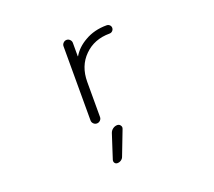

<svg xmlns="http://www.w3.org/2000/svg" viewBox="-130 -718 1259 1130"><g transform="rotate(-20 500.0 -153.0)"><path d="M498 28.3Q509.8 28.3 517.1 38.6Q524.4 48.8 519.5 60.5L460.9 212.9Q457 224.6 446.3 231.9Q435.5 239.3 422.9 239.3Q412.1 239.3 406.2 231Q400.4 222.7 403.3 211.9L452.1 61.5Q457 46.9 469.7 37.6Q482.4 28.3 498 28.3ZM418 -431.6Q418 -431.6 418.9 -431.2Q419.9 -430.7 419.9 -431.6Q448.2 -479.5 502 -509.8Q561.5 -544.9 639.6 -544.9Q650.4 -544.9 658.2 -537.6Q666 -530.3 666 -519.5Q666 -508.8 658.2 -501Q650.4 -493.2 639.6 -493.2Q543 -493.2 481.4 -431.6Q418.9 -370.1 418.9 -270.5V-50.8Q418.9 -39.1 410.2 -30.3Q401.4 -21.5 389.2 -21.5Q377 -21.5 368.2 -30.3Q359.4 -39.1 359.4 -50.8V-515.6Q359.4 -527.3 368.2 -536.1Q377 -544.9 388.7 -544.9Q400.4 -544.9 409.2 -536.1Q418 -527.3 418 -515.6Z"/></g></svg>

Font: Gen Jyuu Gothic L Monospace Light
Style: Regular
Weight: 300
Designer: [Source Han Sans]
Ryoko NISHIZUKA  (kana & ideographs); Paul D. Hunt (Latin, Greek & Cyrillic); Wenlong ZHANG  (bopomofo
Version: Version 1.002.20150607